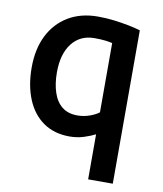

<svg xmlns="http://www.w3.org/2000/svg" viewBox="-81 -600 723 852"><g transform="rotate(10 280.0 -174.5)"><path d="M374 185V-18Q353 -7 323 2.5Q293 12 259 12Q190 12 141 -22Q92 -56 66.5 -118Q41 -180 41 -261Q41 -344 71.5 -405Q102 -466 158.5 -500Q215 -534 292 -534Q330 -534 365.5 -529.5Q401 -525 431.5 -519Q462 -513 485 -506V185ZM277 -86Q306 -86 332.5 -95.5Q359 -105 374 -117V-429Q363 -432 343 -434.5Q323 -437 293 -437Q229 -437 192 -389.5Q155 -342 155 -259Q155 -208 168 -168.5Q181 -129 208 -107.5Q235 -86 277 -86Z"/></g></svg>

Font: Ubuntu Sans Mono Medium
Style: Regular
Weight: 500
Monospace: yes
Designer: Dalton Maag Ltd
Foundry: Dalton Maag Ltd
Version: Version 1.006